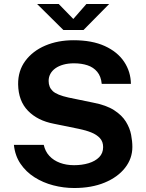

<svg xmlns="http://www.w3.org/2000/svg" viewBox="-20 -934 734 964"><path d="M352.5 10Q298.9 10 247.4 -3.5Q195.9 -16.9 153.4 -43.9Q110.8 -70.9 83.1 -111.5Q55.4 -152.1 49.8 -206.6H199.7Q206.9 -173.7 228 -151Q249.1 -128.3 281 -116.5Q312.9 -104.6 351.8 -104.6Q391.8 -104.6 424.9 -114.6Q458 -124.6 477.9 -144.7Q497.8 -164.8 497.8 -195.6Q497.8 -222.8 481.7 -240.4Q465.6 -258 438 -269.1Q410.5 -280.1 375.6 -287.1L250.3 -312.7Q168.7 -328.2 120.5 -377.8Q72.3 -427.3 71 -510.7Q70.3 -578.7 107.2 -628.4Q144.1 -678.1 207.3 -705.1Q270.5 -732 349.2 -732Q442.4 -732 506.3 -702.8Q570.2 -673.5 603.3 -623.8Q636.4 -574 637.3 -512.8H490.8Q487.1 -550.8 468.1 -573.5Q449.2 -596.2 419.4 -606.1Q389.5 -616.1 351.5 -616.1Q322.2 -616.1 298.7 -609.6Q275.2 -603.1 258.6 -591.4Q242 -579.7 233.1 -563.5Q224.2 -547.3 224.2 -527.5Q224.2 -496.1 245 -476.6Q265.8 -457.1 323.7 -444.3L447.4 -418.8Q513.8 -406.1 553.1 -380.6Q592.4 -355.2 612.2 -323Q632 -290.8 638.3 -257.6Q644.6 -224.5 644.6 -196.2Q644.6 -138 607.8 -91.2Q571.1 -44.4 505.5 -17.2Q440 10 352.5 10ZM298 -783.5 166.3 -913.9H274.9L348.1 -838.8L413.8 -913.9H528.1L399.4 -783.5Z"/></svg>

Font: Public Sans Thin
Style: Regular
Weight: 100
Designer: The Public Sans project authors (U.S. Web Design System). Libre Franklin designed by Pablo Impallari and Rodrigo Fuenzal
Version: Version 1.008